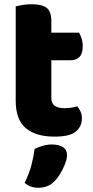

<svg xmlns="http://www.w3.org/2000/svg" viewBox="-20 -629 437 905"><path d="M237 15Q149 15 101.5 -25Q54 -65 54 -155V-599Q65 -602 85.5 -605.5Q106 -609 129 -609Q178 -609 200 -592Q222 -575 222 -529V-475H353Q359 -464 364.5 -447.5Q370 -431 370 -411Q370 -376 354.5 -360.5Q339 -345 313 -345H222V-167Q222 -141 238.5 -130Q255 -119 285 -119Q300 -119 316 -121.5Q332 -124 344 -128Q353 -117 359.5 -103.5Q366 -90 366 -71Q366 -33 337.5 -9Q309 15 237 15ZM239 223Q222 241 202.5 248.5Q183 256 160 256Q122 256 96 233Q117 191 127.5 151.5Q138 112 143 73Q159 65 180.5 58.5Q202 52 224 52Q256 52 276 64Q296 76 296 104Q296 116 290.5 132.5Q285 149 277 165.5Q269 182 259 197.5Q249 213 239 223Z"/></svg>

Font: Baloo Tammudu 2 ExtraBold
Style: Regular
Weight: 800
Designer: Maithili Shingre, Omkar Shende and Ek Type
Foundry: Ek Type
Version: Version 1.640;hotconv 1.0.111;makeotfexe 2.5.65597; ttfautoh